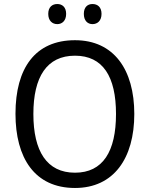

<svg xmlns="http://www.w3.org/2000/svg" viewBox="-20 -1018 744 955"><path d="M220 -949C220 -915 240 -898 265 -898C289 -898 309 -915 309 -949C309 -983 289 -998 265 -998C240 -998 220 -983 220 -949ZM397 -949C397 -915 416 -898 440 -898C465 -898 485 -915 485 -949C485 -983 465 -998 440 -998C416 -998 397 -983 397 -949ZM648 -451C648 -672 546 -818 353 -818C155 -818 57 -679 57 -452C57 -233 152 -83 353 -83C546 -83 648 -231 648 -451ZM146 -451C146 -636 213 -741 353 -741C492 -741 557 -637 557 -451C557 -265 492 -159 353 -159C213 -159 146 -266 146 -451Z"/></svg>

Font: Noto Sans Kannada UI SemiCondensed SemiBold
Style: Regular
Weight: 600
Width: 4
Designer: Jelle Bosma - Monotype Design Team
Foundry: Monotype Imaging Inc.
Version: Version 2.006